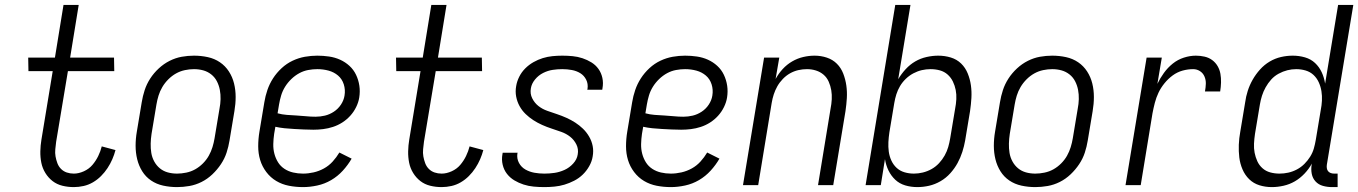

<svg xmlns="http://www.w3.org/2000/svg" viewBox="-20 -755 5540 783"><path d="M281 8Q257 8 234.5 2.5Q212 -3 194.5 -16.5Q177 -30 165 -49.5Q153 -69 148.5 -91.5Q144 -114 144.5 -138Q145 -162 149 -186L195 -465H96L95 -520H204L239 -735H301L266 -520H445L446 -465H257L209 -177Q207 -162 205.5 -146.5Q204 -131 206.5 -117Q209 -103 214 -89.5Q219 -76 229 -66Q239 -56 252.5 -51.5Q266 -47 281 -47Q301 -47 322 -56.5Q343 -66 357 -82.5Q371 -99 380.5 -118.5Q390 -138 395 -158L451 -143Q446 -124 438 -105.5Q430 -87 418.5 -69.5Q407 -52 392 -37Q377 -22 359 -11.5Q341 -1 321 3.5Q301 8 281 8Z M702 8Q673 8 645.5 2Q618 -4 596 -19Q574 -34 560 -56.5Q546 -79 539.5 -105.5Q533 -132 533 -160.5Q533 -189 538 -218L558 -338Q562 -363 570 -387.5Q578 -412 592.5 -434.5Q607 -457 627.5 -476Q648 -495 672 -507Q696 -519 721 -523.5Q746 -528 771 -528Q800 -528 827.5 -522Q855 -516 877 -501Q899 -486 913.5 -463.5Q928 -441 934.5 -414.5Q941 -388 941 -359.5Q941 -331 936 -302L916 -182Q912 -157 904 -132.5Q896 -108 881 -85.5Q866 -63 846 -44Q826 -25 802 -13Q778 -1 752.5 3.5Q727 8 702 8ZM702 -47Q720 -47 739.5 -51Q759 -55 776 -64.5Q793 -74 807.5 -88.5Q822 -103 831.5 -120Q841 -137 846.5 -155Q852 -173 855 -191L875 -311Q879 -331 879.5 -350.5Q880 -370 876.5 -388.5Q873 -407 864.5 -423.5Q856 -440 841.5 -451.5Q827 -463 809 -468Q791 -473 771 -473Q753 -473 734 -469Q715 -465 698 -455.5Q681 -446 666.5 -431.5Q652 -417 642 -400Q632 -383 626.5 -365Q621 -347 618 -329L598 -209Q595 -189 594.5 -169.5Q594 -150 597 -131.5Q600 -113 609 -96.5Q618 -80 632 -68.5Q646 -57 664 -52Q682 -47 702 -47Z M1216 8Q1186 8 1158 2.5Q1130 -3 1106.5 -17Q1083 -31 1066 -53.5Q1049 -76 1041 -102.5Q1033 -129 1033 -158.5Q1033 -188 1038 -218L1058 -338Q1062 -363 1070.5 -388Q1079 -413 1093.5 -435.5Q1108 -458 1128.5 -477Q1149 -496 1173.5 -507.5Q1198 -519 1223.5 -523.5Q1249 -528 1274 -528Q1298 -528 1322 -524.5Q1346 -521 1367 -511.5Q1388 -502 1405 -486.5Q1422 -471 1432 -450Q1442 -429 1445.5 -405.5Q1449 -382 1445 -357Q1442 -338 1432.5 -318.5Q1423 -299 1408.5 -283Q1394 -267 1376 -255.5Q1358 -244 1338 -237.5Q1318 -231 1298 -228.5Q1278 -226 1258 -226Q1238 -226 1218.5 -227Q1199 -228 1179.5 -229Q1160 -230 1140.5 -232Q1121 -234 1103 -238L1098 -209Q1095 -188 1094.5 -167.5Q1094 -147 1099 -128Q1104 -109 1114 -93Q1124 -77 1140 -66.5Q1156 -56 1175.5 -51.5Q1195 -47 1216 -47Q1237 -47 1259 -52Q1281 -57 1301 -68Q1321 -79 1336.5 -96Q1352 -113 1364 -133L1414 -108Q1399 -82 1378 -59Q1357 -36 1330.5 -20.5Q1304 -5 1274 1.5Q1244 8 1216 8ZM1267 -279Q1286 -279 1305 -283.5Q1324 -288 1341.5 -299.5Q1359 -311 1370.5 -328.5Q1382 -346 1385 -365Q1389 -389 1382 -411Q1375 -433 1358.5 -447Q1342 -461 1320 -467Q1298 -473 1274 -473Q1256 -473 1237 -469.5Q1218 -466 1200.5 -456.5Q1183 -447 1168 -432.5Q1153 -418 1142.5 -401Q1132 -384 1126.5 -365.5Q1121 -347 1118 -329L1112 -293Q1130 -288 1149.5 -286.5Q1169 -285 1189 -284Q1209 -283 1228 -281Q1247 -279 1267 -279Z M1781 8Q1757 8 1734.5 2.5Q1712 -3 1694.5 -16.5Q1677 -30 1665 -49.5Q1653 -69 1648.5 -91.5Q1644 -114 1644.5 -138Q1645 -162 1649 -186L1695 -465H1596L1595 -520H1704L1739 -735H1801L1766 -520H1945L1946 -465H1757L1709 -177Q1707 -162 1705.5 -146.5Q1704 -131 1706.5 -117Q1709 -103 1714 -89.5Q1719 -76 1729 -66Q1739 -56 1752.5 -51.5Q1766 -47 1781 -47Q1801 -47 1822 -56.5Q1843 -66 1857 -82.5Q1871 -99 1880.5 -118.5Q1890 -138 1895 -158L1951 -143Q1946 -124 1938 -105.5Q1930 -87 1918.5 -69.5Q1907 -52 1892 -37Q1877 -22 1859 -11.5Q1841 -1 1821 3.5Q1801 8 1781 8Z M2200 8Q2178 8 2156.5 6Q2135 4 2115 -2.5Q2095 -9 2077.5 -19.5Q2060 -30 2047.5 -46Q2035 -62 2030 -83Q2025 -104 2029 -126L2030 -132H2091L2090 -129Q2087 -108 2096.5 -90.5Q2106 -73 2123 -63.5Q2140 -54 2159.5 -50.5Q2179 -47 2200 -47Q2221 -47 2241.5 -50Q2262 -53 2282 -62Q2302 -71 2317.5 -88Q2333 -105 2336 -125Q2340 -147 2330.5 -166Q2321 -185 2305 -197.5Q2289 -210 2269.5 -217Q2250 -224 2230 -230.5Q2210 -237 2191 -245.5Q2172 -254 2155 -265Q2138 -276 2123.5 -290Q2109 -304 2099 -322Q2089 -340 2085 -361Q2081 -382 2085 -404Q2088 -423 2097.5 -442Q2107 -461 2122 -476Q2137 -491 2155.5 -501.5Q2174 -512 2193.5 -518Q2213 -524 2233 -526Q2253 -528 2273 -528Q2294 -528 2315 -526Q2336 -524 2355.5 -517.5Q2375 -511 2392 -500.5Q2409 -490 2420.5 -474Q2432 -458 2436.5 -437.5Q2441 -417 2437 -395L2436 -389H2375L2376 -393Q2379 -413 2370.5 -430Q2362 -447 2346.5 -456.5Q2331 -466 2312 -469.5Q2293 -473 2273 -473Q2253 -473 2233.5 -470Q2214 -467 2195 -457.5Q2176 -448 2162 -431Q2148 -414 2145 -395Q2141 -373 2150.5 -354Q2160 -335 2176 -322.5Q2192 -310 2212 -303Q2232 -296 2251.5 -289.5Q2271 -283 2290 -274.5Q2309 -266 2326 -255Q2343 -244 2357.5 -230Q2372 -216 2382.5 -198Q2393 -180 2397 -159.5Q2401 -139 2397 -117Q2394 -97 2383 -77.5Q2372 -58 2356.5 -43Q2341 -28 2321.5 -18Q2302 -8 2282 -2Q2262 4 2241 6Q2220 8 2200 8Z M2716 8Q2686 8 2658 2.5Q2630 -3 2606.5 -17Q2583 -31 2566 -53.5Q2549 -76 2541 -102.5Q2533 -129 2533 -158.5Q2533 -188 2538 -218L2558 -338Q2562 -363 2570.5 -388Q2579 -413 2593.5 -435.5Q2608 -458 2628.5 -477Q2649 -496 2673.5 -507.5Q2698 -519 2723.5 -523.5Q2749 -528 2774 -528Q2798 -528 2822 -524.5Q2846 -521 2867 -511.5Q2888 -502 2905 -486.5Q2922 -471 2932 -450Q2942 -429 2945.5 -405.5Q2949 -382 2945 -357Q2942 -338 2932.5 -318.5Q2923 -299 2908.5 -283Q2894 -267 2876 -255.5Q2858 -244 2838 -237.5Q2818 -231 2798 -228.5Q2778 -226 2758 -226Q2738 -226 2718.5 -227Q2699 -228 2679.5 -229Q2660 -230 2640.5 -232Q2621 -234 2603 -238L2598 -209Q2595 -188 2594.5 -167.5Q2594 -147 2599 -128Q2604 -109 2614 -93Q2624 -77 2640 -66.5Q2656 -56 2675.5 -51.5Q2695 -47 2716 -47Q2737 -47 2759 -52Q2781 -57 2801 -68Q2821 -79 2836.5 -96Q2852 -113 2864 -133L2914 -108Q2899 -82 2878 -59Q2857 -36 2830.5 -20.5Q2804 -5 2774 1.5Q2744 8 2716 8ZM2767 -279Q2786 -279 2805 -283.5Q2824 -288 2841.5 -299.5Q2859 -311 2870.5 -328.5Q2882 -346 2885 -365Q2889 -389 2882 -411Q2875 -433 2858.5 -447Q2842 -461 2820 -467Q2798 -473 2774 -473Q2756 -473 2737 -469.5Q2718 -466 2700.5 -456.5Q2683 -447 2668 -432.5Q2653 -418 2642.5 -401Q2632 -384 2626.5 -365.5Q2621 -347 2618 -329L2612 -293Q2630 -288 2649.5 -286.5Q2669 -285 2689 -284Q2709 -283 2728 -281Q2747 -279 2767 -279Z M3010 0 3096 -520H3158L3143 -433Q3155 -455 3172 -473.5Q3189 -492 3210.5 -504.5Q3232 -517 3255.5 -522.5Q3279 -528 3302 -528Q3328 -528 3352 -520Q3376 -512 3393 -495Q3410 -478 3419 -454.5Q3428 -431 3431.5 -406Q3435 -381 3433.5 -355Q3432 -329 3428 -302L3378 0H3316L3367 -311Q3371 -331 3372 -350Q3373 -369 3370 -387Q3367 -405 3359.5 -422Q3352 -439 3338.5 -450.5Q3325 -462 3307.5 -467.5Q3290 -473 3271 -473Q3253 -473 3235.5 -469Q3218 -465 3202 -456Q3186 -447 3172.5 -433Q3159 -419 3150 -403Q3141 -387 3135.5 -370Q3130 -353 3127 -335L3072 0Z M3721 8Q3695 8 3671.5 1Q3648 -6 3631 -22Q3614 -38 3603.5 -59.5Q3593 -81 3589 -106L3572 0H3510L3631 -735H3693L3643 -432Q3656 -454 3673.5 -473Q3691 -492 3712.5 -504.5Q3734 -517 3758.5 -522.5Q3783 -528 3806 -528Q3833 -528 3857.5 -520.5Q3882 -513 3899.5 -496Q3917 -479 3926.5 -455.5Q3936 -432 3939.5 -407Q3943 -382 3941.5 -355.5Q3940 -329 3936 -302L3916 -182Q3912 -159 3904.5 -135.5Q3897 -112 3885 -90Q3873 -68 3855.5 -48.5Q3838 -29 3815.5 -16Q3793 -3 3769 2.5Q3745 8 3721 8ZM3707 -47Q3725 -47 3743.5 -51.5Q3762 -56 3779 -65.5Q3796 -75 3809.5 -89.5Q3823 -104 3832.5 -121Q3842 -138 3847 -155.5Q3852 -173 3855 -191L3875 -311Q3879 -331 3880 -350.5Q3881 -370 3877.5 -388Q3874 -406 3866 -422.5Q3858 -439 3844.5 -451Q3831 -463 3813 -468Q3795 -473 3775 -473Q3757 -473 3739.5 -469Q3722 -465 3705 -456Q3688 -447 3674 -433.5Q3660 -420 3650.5 -404Q3641 -388 3635.5 -370.5Q3630 -353 3627 -335L3607 -215Q3604 -195 3603 -175.5Q3602 -156 3604.5 -137Q3607 -118 3615 -100.5Q3623 -83 3636.5 -70.5Q3650 -58 3668.5 -52.5Q3687 -47 3707 -47Z M4202 8Q4173 8 4145.5 2Q4118 -4 4096 -19Q4074 -34 4060 -56.5Q4046 -79 4039.5 -105.5Q4033 -132 4033 -160.5Q4033 -189 4038 -218L4058 -338Q4062 -363 4070 -387.5Q4078 -412 4092.5 -434.5Q4107 -457 4127.5 -476Q4148 -495 4172 -507Q4196 -519 4221 -523.5Q4246 -528 4271 -528Q4300 -528 4327.5 -522Q4355 -516 4377 -501Q4399 -486 4413.5 -463.5Q4428 -441 4434.5 -414.5Q4441 -388 4441 -359.5Q4441 -331 4436 -302L4416 -182Q4412 -157 4404 -132.5Q4396 -108 4381 -85.5Q4366 -63 4346 -44Q4326 -25 4302 -13Q4278 -1 4252.5 3.5Q4227 8 4202 8ZM4202 -47Q4220 -47 4239.5 -51Q4259 -55 4276 -64.5Q4293 -74 4307.5 -88.5Q4322 -103 4331.5 -120Q4341 -137 4346.5 -155Q4352 -173 4355 -191L4375 -311Q4379 -331 4379.5 -350.5Q4380 -370 4376.5 -388.5Q4373 -407 4364.5 -423.5Q4356 -440 4341.5 -451.5Q4327 -463 4309 -468Q4291 -473 4271 -473Q4253 -473 4234 -469Q4215 -465 4198 -455.5Q4181 -446 4166.5 -431.5Q4152 -417 4142 -400Q4132 -383 4126.5 -365Q4121 -347 4118 -329L4098 -209Q4095 -189 4094.5 -169.5Q4094 -150 4097 -131.5Q4100 -113 4109 -96.5Q4118 -80 4132 -68.5Q4146 -57 4164 -52Q4182 -47 4202 -47Z M4570 0 4656 -520H4718L4700 -413Q4711 -436 4726.5 -457.5Q4742 -479 4762.5 -495.5Q4783 -512 4808 -520Q4833 -528 4857 -528Q4875 -528 4892.5 -524Q4910 -520 4923.5 -510Q4937 -500 4945.5 -485.5Q4954 -471 4957 -454Q4960 -437 4959.5 -418.5Q4959 -400 4956 -382H4894Q4897 -398 4897.5 -413.5Q4898 -429 4892 -443Q4886 -457 4873.5 -465Q4861 -473 4846 -473Q4824 -473 4802.5 -467Q4781 -461 4762.5 -447.5Q4744 -434 4729 -415.5Q4714 -397 4704.5 -377Q4695 -357 4689.5 -335.5Q4684 -314 4680 -293L4632 0Z M5167 8Q5140 8 5116 0.5Q5092 -7 5074.5 -24Q5057 -41 5047 -64.5Q5037 -88 5034 -113Q5031 -138 5032 -164.5Q5033 -191 5038 -218L5058 -338Q5061 -361 5068.5 -384.5Q5076 -408 5088.5 -430Q5101 -452 5118.5 -471.5Q5136 -491 5158 -504Q5180 -517 5204 -522.5Q5228 -528 5252 -528Q5278 -528 5302 -521Q5326 -514 5343 -498Q5360 -482 5370 -460.5Q5380 -439 5384 -414L5437 -735H5499L5391 -83Q5390 -76 5391 -69Q5392 -62 5396 -57Q5400 -52 5406.5 -49.5Q5413 -47 5421 -47H5435V8H5412Q5393 8 5375 3Q5357 -2 5345 -15Q5333 -28 5329.5 -46Q5326 -64 5329 -83L5330 -88Q5318 -66 5300 -47Q5282 -28 5260.5 -15.5Q5239 -3 5214.5 2.5Q5190 8 5167 8ZM5198 -47Q5216 -47 5234 -51Q5252 -55 5269 -64Q5286 -73 5299.5 -86.5Q5313 -100 5323 -116Q5333 -132 5338 -149.5Q5343 -167 5346 -185L5366 -305Q5370 -325 5371 -344.5Q5372 -364 5369 -383Q5366 -402 5358 -419.5Q5350 -437 5336.5 -449.5Q5323 -462 5304.5 -467.5Q5286 -473 5266 -473Q5248 -473 5230 -468.5Q5212 -464 5194.5 -454.5Q5177 -445 5164 -430.5Q5151 -416 5141.5 -399Q5132 -382 5126.5 -364.5Q5121 -347 5118 -329L5098 -209Q5095 -189 5094 -169.5Q5093 -150 5096.5 -132Q5100 -114 5107.5 -97.5Q5115 -81 5128.5 -69Q5142 -57 5160 -52Q5178 -47 5198 -47Z"/></svg>

Font: Iosevka Curly Light
Style: Italic
Weight: 300
Italic angle: -9°
Monospace: yes
Designer: Belleve Invis
Foundry: Belleve Invis
Version: Version 22.1.2; ttfautohint (v1.8.4)